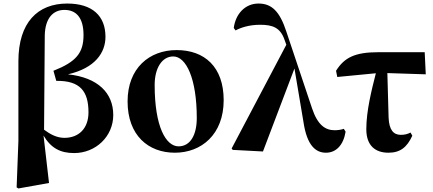

<svg xmlns="http://www.w3.org/2000/svg" viewBox="-20 -846 2449 1085"><path d="M74 213 84 219 257 188 226 -80C268 -9 321 19 399 19C521 19 620 -75 620 -196C620 -320 534 -408 364 -426C517 -461 576 -548 576 -638C576 -756 502 -826 360 -826C193 -826 84 -719 84 -500V-50ZM229 -113 233 -646C235 -743 280 -790 344 -790C409 -790 452 -748 452 -648C452 -547 411 -497 282 -446L298 -389C432 -391 480 -331 480 -211C480 -120 425 -67 344 -67C301 -67 264 -87 229 -113Z M968 17C1119 17 1244 -87 1244 -280C1244 -468 1136 -563 978 -563C824 -563 701 -461 701 -273C701 -80 819 17 968 17ZM989 -19C918 -19 854 -129 854 -366C854 -462 896 -527 959 -527C1032 -527 1092 -402 1092 -179C1092 -84 1056 -19 989 -19Z M1822 17C1880 17 1921 -27 1933 -102L1923 -118C1910 -113 1888 -110 1872 -110C1818 -110 1775 -139 1743 -235L1598 -668C1561 -781 1516 -826 1441 -826C1364 -826 1311 -766 1301 -688L1311 -674C1341 -690 1388 -706 1450 -706C1521 -706 1564 -690 1588 -621L1598 -593L1289 -7L1295 1L1466 10L1644 -459L1695 -156C1715 -22 1765 17 1822 17Z M2175 17C2242 17 2280 -14 2310 -79L2300 -97C2283 -88 2266 -84 2245 -84C2204 -84 2179 -111 2176 -181L2169 -433L2386 -426L2380 -551H2118C1986 -551 1926 -521 1879 -446L1886 -411L2104 -432C2080 -338 2050 -219 2050 -116C2050 -20 2104 17 2175 17Z"/></svg>

Font: GenKiMin2 TW H
Style: Regular
Weight: 900
Version: Version 2.100;PS 2.1;hotconv 16.6.51;makeotf.lib2.5.65220 DE